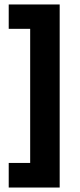

<svg xmlns="http://www.w3.org/2000/svg" viewBox="-20 -721 360 859"><path d="M247 118H19V8H115V-592H19V-701H247Z"/></svg>

Font: Bricolage Grotesque 10pt Bricolage Grotesque 10pt Regular
Style: Bold
Weight: 700
Designer: Mathieu Triay
Foundry: Atelier Triay
Version: Version 1.000; ttfautohint (v1.8.4.7-5d5b);gftools[0.9.32]